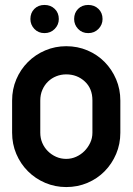

<svg xmlns="http://www.w3.org/2000/svg" viewBox="-20 -747 539 777"><path d="M103 -670Q103 -695 119 -711Q135 -727 160 -727Q185 -727 201.5 -711Q218 -695 218 -670Q218 -647 201.5 -630Q185 -613 160 -613Q135 -613 119 -630Q103 -647 103 -670ZM280 -670Q280 -695 296 -711Q312 -727 337 -727Q362 -727 378.5 -711Q395 -695 395 -670Q395 -647 378.5 -630Q362 -613 337 -613Q312 -613 296 -630Q280 -647 280 -670ZM29 -340Q29 -386 46 -426Q63 -466 93 -496Q123 -526 163 -543Q203 -560 248 -560Q294 -560 334 -543Q374 -526 403.5 -496Q433 -466 450 -426Q467 -386 467 -340V-210Q467 -164 450 -124Q433 -84 403.5 -54Q374 -24 334 -7Q294 10 248 10Q203 10 163 -7Q123 -24 93 -54Q63 -84 46 -124Q29 -164 29 -210ZM143 -210Q143 -188 151 -169Q159 -150 173.5 -135.5Q188 -121 207 -112.5Q226 -104 248 -104Q269 -104 288 -112.5Q307 -121 321.5 -135.5Q336 -150 345 -169Q354 -188 354 -210V-341Q354 -389 323 -417.5Q292 -446 248 -446Q227 -446 208 -438.5Q189 -431 174.5 -417Q160 -403 151.5 -383.5Q143 -364 143 -340Z"/></svg>

Font: VDS
Style: Bold
Weight: 700
Designer: artmaker
Foundry: artmaker
Version: Version 1.000 2009 initial release